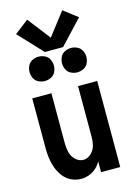

<svg xmlns="http://www.w3.org/2000/svg" viewBox="-145 -1062 790 1142"><g transform="rotate(-15 250.0 -491.0)"><path d="M150 -610Q130 -610 111.5 -619Q93 -628 84 -646.5Q75 -665 75 -685Q75 -705 84 -723.5Q93 -742 111.5 -751Q130 -760 150 -760Q170 -760 188.5 -751Q207 -742 216 -723.5Q225 -705 225 -685Q225 -665 216 -646.5Q207 -628 188.5 -619Q170 -610 150 -610ZM350 -610Q330 -610 311.5 -619Q293 -628 284 -646.5Q275 -665 275 -685Q275 -705 284 -723.5Q293 -742 311.5 -751Q330 -760 350 -760Q370 -760 388.5 -751Q407 -742 416 -723.5Q425 -705 425 -685Q425 -665 416 -646.5Q407 -628 388.5 -619Q370 -610 350 -610ZM208 8Q177 8 148.5 -5.5Q120 -19 100.5 -44Q81 -69 70 -98Q59 -127 54.5 -158Q50 -189 50 -220V-530H168V-220Q168 -193 174.5 -166Q181 -139 202 -118.5Q223 -98 250 -98Q277 -98 298 -118.5Q319 -139 326 -166Q332 -191 332 -216V-530H450V0H332V-66Q325 -54 317 -44Q297 -19 268.5 -5.5Q240 8 208 8ZM194 -777 56 -924 142 -990 250 -850 358 -990 444 -924 306 -777Z"/></g></svg>

Font: Iosevka SS01
Style: Bold
Weight: 700
Monospace: yes
Designer: Belleve Invis
Foundry: Belleve Invis
Version: 2.3.3; ttfautohint (v1.8.3)